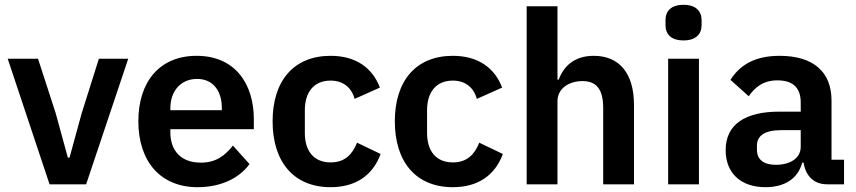

<svg xmlns="http://www.w3.org/2000/svg" viewBox="-20 -766 3558 798"><path d="M338 0 513 -522H391L320 -297L269 -111H262L211 -297L138 -522H12L186 0Z M801 12C898 12 974 -25 1017 -84L948 -161C916 -120 878 -90 815 -90C731 -90 688 -141 688 -216V-229H1035V-271C1035 -414 960 -534 797 -534C644 -534 555 -427 555 -262C555 -95 647 12 801 12ZM799 -438C865 -438 902 -389 902 -317V-308H688V-316C688 -388 732 -438 799 -438Z M1354 12C1455 12 1528 -34 1562 -126L1464 -173C1445 -126 1415 -91 1354 -91C1283 -91 1247 -140 1247 -213V-308C1247 -381 1283 -431 1354 -431C1409 -431 1442 -399 1454 -355L1559 -402C1528 -484 1459 -534 1354 -534C1200 -534 1113 -429 1113 -262C1113 -94 1200 12 1354 12Z M1862 12C1963 12 2036 -34 2070 -126L1972 -173C1953 -126 1923 -91 1862 -91C1791 -91 1755 -140 1755 -213V-308C1755 -381 1791 -431 1862 -431C1917 -431 1950 -399 1962 -355L2067 -402C2036 -484 1967 -534 1862 -534C1708 -534 1621 -429 1621 -262C1621 -94 1708 12 1862 12Z M2169 0H2297V-345C2297 -401 2348 -429 2401 -429C2462 -429 2487 -391 2487 -317V0H2615V-330C2615 -460 2555 -534 2448 -534C2367 -534 2323 -491 2302 -435H2297V-740H2169Z M2821 -598C2873 -598 2896 -625 2896 -662V-682C2896 -719 2873 -746 2821 -746C2768 -746 2746 -719 2746 -682V-662C2746 -625 2768 -598 2821 -598ZM2757 0H2885V-522H2757Z M3162 12C3240 12 3297 -23 3314 -90H3320C3328 -36 3362 0 3417 0H3488V-102H3436V-348C3436 -467 3361 -534 3220 -534C3115 -534 3054 -494 3016 -434L3092 -366C3117 -402 3151 -432 3211 -432C3279 -432 3308 -398 3308 -340V-302H3219C3077 -302 2996 -249 2996 -142C2996 -49 3056 12 3162 12ZM3205 -81C3155 -81 3126 -102 3126 -144V-161C3126 -202 3159 -225 3226 -225H3308V-156C3308 -107 3262 -81 3205 -81Z"/></svg>

Font: IBM Plex Thai SemiBold
Style: Regular
Weight: 600
Designer: Mike Abbink, Paul van der Laan, Pieter van Rosmalen, Ben Mitchell, Mark Frömberg
Foundry: Bold Monday
Version: Version 1.0